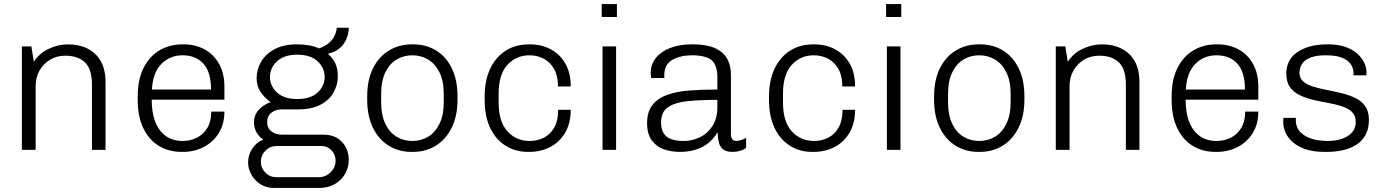

<svg xmlns="http://www.w3.org/2000/svg" viewBox="-20 -740 6837 948"><path d="M88 0V-511H135L147 -435Q174 -477 220.5 -499Q267 -521 317 -521Q370 -521 411.5 -500.5Q453 -480 477 -439Q501 -398 501 -334V0H434V-323Q434 -399 399.5 -432Q365 -465 302 -465Q260 -465 227 -445Q194 -425 175 -391.5Q156 -358 156 -315V0Z M877 10Q813 10 764 -20Q715 -50 687.5 -107.5Q660 -165 660 -247V-264Q660 -347 688.5 -404Q717 -461 767 -491Q817 -521 881 -521H887Q944 -521 989.5 -496.5Q1035 -472 1061.5 -425Q1088 -378 1088 -312V-248H729Q729 -182 747.5 -136.5Q766 -91 800 -67.5Q834 -44 882 -44Q920 -44 952 -60Q984 -76 1003.5 -108Q1023 -140 1023 -189H1088Q1088 -127 1060 -82.5Q1032 -38 985.5 -14Q939 10 883 10ZM730 -298H1022Q1022 -384 984.5 -425.5Q947 -467 881 -467Q820 -467 777.5 -425Q735 -383 730 -298Z M1331 188Q1296 188 1267.5 170.5Q1239 153 1222 123.5Q1205 94 1205 62Q1205 26 1225 -5.5Q1245 -37 1280 -51Q1258 -65 1246 -87.5Q1234 -110 1234 -135Q1234 -171 1256.5 -196.5Q1279 -222 1316 -236Q1285 -258 1266 -287Q1247 -316 1247 -354Q1247 -396 1269 -434.5Q1291 -473 1335.5 -497Q1380 -521 1446 -521Q1479 -521 1506.5 -516Q1534 -511 1555 -501Q1592 -513 1615.5 -539Q1639 -565 1643 -603H1702Q1702 -574 1690 -546.5Q1678 -519 1655.5 -500.5Q1633 -482 1602 -476L1601 -472Q1624 -453 1636 -426Q1648 -399 1648 -365Q1648 -321 1627 -283.5Q1606 -246 1562.5 -223Q1519 -200 1453 -200H1372Q1341 -200 1320 -183.5Q1299 -167 1299 -137Q1299 -108 1320 -91.5Q1341 -75 1372 -75H1578Q1635 -75 1668.5 -39Q1702 -3 1702 49Q1702 87 1683.5 119Q1665 151 1632 169.5Q1599 188 1556 188ZM1345 135H1553Q1587 135 1612 111Q1637 87 1637 52Q1637 24 1617 2.5Q1597 -19 1569 -19H1345Q1313 -19 1290.5 4Q1268 27 1268 58Q1268 90 1290.5 112.5Q1313 135 1345 135ZM1448 -251Q1513 -251 1548 -283Q1583 -315 1583 -360Q1583 -405 1548 -437.5Q1513 -470 1448 -470Q1383 -470 1348 -437.5Q1313 -405 1313 -360Q1313 -315 1348 -283Q1383 -251 1448 -251Z M2012 10Q1949 10 1899.5 -20.5Q1850 -51 1821.5 -109Q1793 -167 1793 -248V-263Q1793 -346 1822 -403.5Q1851 -461 1901 -491Q1951 -521 2014 -521H2020Q2084 -521 2133.5 -490.5Q2183 -460 2211 -402.5Q2239 -345 2239 -263V-248Q2239 -167 2210 -109Q2181 -51 2131.5 -20.5Q2082 10 2018 10ZM2016 -44Q2059 -44 2094 -65Q2129 -86 2150 -129Q2171 -172 2171 -235V-276Q2171 -340 2150 -382.5Q2129 -425 2094 -446Q2059 -467 2016 -467Q1973 -467 1938 -446Q1903 -425 1882.5 -382.5Q1862 -340 1862 -276V-235Q1862 -172 1882.5 -129Q1903 -86 1938 -65Q1973 -44 2016 -44Z M2587 10Q2524 10 2475.5 -21Q2427 -52 2400 -109Q2373 -166 2373 -247V-265Q2373 -325 2389 -372.5Q2405 -420 2434.5 -453.5Q2464 -487 2503.5 -504Q2543 -521 2591 -521H2596Q2654 -521 2699.5 -496.5Q2745 -472 2771.5 -426Q2798 -380 2798 -313H2735Q2735 -365 2716 -399Q2697 -433 2665 -450Q2633 -467 2594 -467Q2529 -467 2485.5 -420Q2442 -373 2442 -277V-235Q2442 -139 2485.5 -91.5Q2529 -44 2595 -44Q2634 -44 2666 -60.5Q2698 -77 2717 -111Q2736 -145 2736 -198H2798Q2798 -132 2770.5 -85Q2743 -38 2696.5 -14Q2650 10 2593 10Z M2955 0V-511H3022V0ZM2951 -656V-720H3026V-656Z M3337 10Q3296 10 3259 -2.5Q3222 -15 3198.5 -46.5Q3175 -78 3175 -132Q3175 -187 3200.5 -220.5Q3226 -254 3272.5 -271Q3319 -288 3382.5 -293Q3446 -298 3522 -298V-358Q3522 -420 3492.5 -443.5Q3463 -467 3396 -467Q3340 -467 3300 -444.5Q3260 -422 3260 -370V-355H3195Q3194 -361 3193.5 -367Q3193 -373 3193 -380Q3193 -424 3220 -456Q3247 -488 3292.5 -504.5Q3338 -521 3395 -521H3402Q3496 -521 3542.5 -483Q3589 -445 3589 -369V-78Q3589 -60 3596 -52Q3603 -44 3614 -44Q3625 -44 3639.5 -48.5Q3654 -53 3664 -60V-10Q3651 0 3634 5Q3617 10 3596 10Q3566 10 3550 -3Q3534 -16 3529 -38Q3524 -60 3523 -87Q3493 -37 3446 -13.5Q3399 10 3337 10ZM3357 -44Q3397 -44 3435 -62Q3473 -80 3497.5 -117.5Q3522 -155 3522 -212V-247Q3437 -247 3374.5 -240.5Q3312 -234 3278 -210.5Q3244 -187 3244 -135Q3244 -88 3271 -66Q3298 -44 3357 -44Z M3991 10Q3928 10 3879.5 -21Q3831 -52 3804 -109Q3777 -166 3777 -247V-265Q3777 -325 3793 -372.5Q3809 -420 3838.5 -453.5Q3868 -487 3907.5 -504Q3947 -521 3995 -521H4000Q4058 -521 4103.5 -496.5Q4149 -472 4175.5 -426Q4202 -380 4202 -313H4139Q4139 -365 4120 -399Q4101 -433 4069 -450Q4037 -467 3998 -467Q3933 -467 3889.5 -420Q3846 -373 3846 -277V-235Q3846 -139 3889.5 -91.5Q3933 -44 3999 -44Q4038 -44 4070 -60.5Q4102 -77 4121 -111Q4140 -145 4140 -198H4202Q4202 -132 4174.5 -85Q4147 -38 4100.5 -14Q4054 10 3997 10Z M4359 0V-511H4426V0ZM4355 -656V-720H4430V-656Z M4811 10Q4748 10 4698.5 -20.5Q4649 -51 4620.5 -109Q4592 -167 4592 -248V-263Q4592 -346 4621 -403.5Q4650 -461 4700 -491Q4750 -521 4813 -521H4819Q4883 -521 4932.5 -490.5Q4982 -460 5010 -402.5Q5038 -345 5038 -263V-248Q5038 -167 5009 -109Q4980 -51 4930.5 -20.5Q4881 10 4817 10ZM4815 -44Q4858 -44 4893 -65Q4928 -86 4949 -129Q4970 -172 4970 -235V-276Q4970 -340 4949 -382.5Q4928 -425 4893 -446Q4858 -467 4815 -467Q4772 -467 4737 -446Q4702 -425 4681.5 -382.5Q4661 -340 4661 -276V-235Q4661 -172 4681.5 -129Q4702 -86 4737 -65Q4772 -44 4815 -44Z M5193 0V-511H5240L5252 -435Q5279 -477 5325.5 -499Q5372 -521 5422 -521Q5475 -521 5516.5 -500.5Q5558 -480 5582 -439Q5606 -398 5606 -334V0H5539V-323Q5539 -399 5504.5 -432Q5470 -465 5407 -465Q5365 -465 5332 -445Q5299 -425 5280 -391.5Q5261 -358 5261 -315V0Z M5982 10Q5918 10 5869 -20Q5820 -50 5792.5 -107.5Q5765 -165 5765 -247V-264Q5765 -347 5793.5 -404Q5822 -461 5872 -491Q5922 -521 5986 -521H5992Q6049 -521 6094.5 -496.5Q6140 -472 6166.5 -425Q6193 -378 6193 -312V-248H5834Q5834 -182 5852.5 -136.5Q5871 -91 5905 -67.5Q5939 -44 5987 -44Q6025 -44 6057 -60Q6089 -76 6108.5 -108Q6128 -140 6128 -189H6193Q6193 -127 6165 -82.5Q6137 -38 6090.5 -14Q6044 10 5988 10ZM5835 -298H6127Q6127 -384 6089.5 -425.5Q6052 -467 5986 -467Q5925 -467 5882.5 -425Q5840 -383 5835 -298Z M6520 10Q6463 10 6424 -4Q6385 -18 6361 -40Q6337 -62 6326.5 -87.5Q6316 -113 6316 -134Q6316 -141 6316 -145.5Q6316 -150 6317 -158H6379Q6378 -154 6378 -151.5Q6378 -149 6378 -145Q6378 -113 6398 -90.5Q6418 -68 6453 -56Q6488 -44 6536 -44Q6578 -44 6609.5 -56Q6641 -68 6657.5 -88.5Q6674 -109 6674 -137Q6674 -169 6655.5 -187Q6637 -205 6606.5 -215Q6576 -225 6539.5 -231.5Q6503 -238 6466 -246.5Q6429 -255 6398.5 -269.5Q6368 -284 6349.5 -309.5Q6331 -335 6331 -378Q6331 -408 6343.5 -434.5Q6356 -461 6382 -480Q6408 -499 6445.5 -510Q6483 -521 6532 -521H6539Q6587 -521 6622.5 -508.5Q6658 -496 6681 -475.5Q6704 -455 6715.5 -431Q6727 -407 6727 -383Q6727 -379 6726.5 -373.5Q6726 -368 6726 -368H6663V-380Q6663 -389 6659 -403.5Q6655 -418 6641.5 -432.5Q6628 -447 6600.5 -457Q6573 -467 6526 -467Q6482 -467 6455.5 -457.5Q6429 -448 6416.5 -434Q6404 -420 6400 -405.5Q6396 -391 6396 -382Q6396 -355 6414 -338.5Q6432 -322 6463 -312.5Q6494 -303 6530.5 -296Q6567 -289 6604 -280Q6641 -271 6671.5 -256.5Q6702 -242 6720.5 -216Q6739 -190 6739 -149Q6739 -105 6723 -75Q6707 -45 6678 -26Q6649 -7 6611.5 1.5Q6574 10 6530 10Z"/></svg>

Font: Chivo Medium ExtraLight
Style: Regular
Weight: 250
Version: Version 2.002